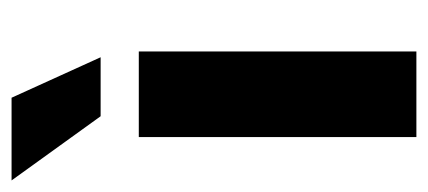

<svg xmlns="http://www.w3.org/2000/svg" viewBox="-230 -516 740 332"><g transform="rotate(-90 140.0 -350.0)"><path d="M69 0V-480H217V0ZM-6 -700H137L207 -546H105Z"/></g></svg>

Font: Ek Mukta ExtraBold
Style: Regular
Weight: 800
Designer: Girish Dalvi and Yashodeep Gholap
Foundry: Ek Type
Version: Version 2.538;PS 1.002;hotconv 16.6.51;makeotf.lib2.5.65220;